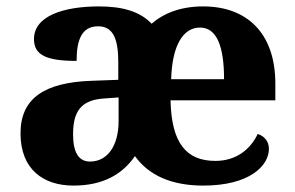

<svg xmlns="http://www.w3.org/2000/svg" viewBox="-20 -569 920 599"><path d="M209 10C300 10 361 -24 401 -82C444 -22 515 10 614 10C759 10 819 -52 819 -105C819 -128 804 -145 784 -151C761 -103 717 -67 652 -67C560 -67 515 -124 512 -256H839V-308C839 -467 749 -549 614 -549C544 -549 491 -528 453 -495C417 -533 363 -549 289 -549C180 -549 86 -520 86 -447C86 -397 125 -379 219 -379C219 -441 233 -487 286 -487C337 -487 349 -440 349 -374V-320L267 -317C118 -312 44 -262 44 -153C44 -40 116 10 209 10ZM679 -322H514C517 -427 551 -483 604 -483C657 -483 679 -423 679 -322ZM261 -65C225 -65 208 -94 208 -150C208 -221 232 -258 308 -262L350 -265V-191C350 -114 315 -65 261 -65Z"/></svg>

Font: Noto Serif Hentaigana Bold
Style: Regular
Weight: 700
Designer: Kazuhiro Yamada
Foundry: nipponia
Version: Version 1.000